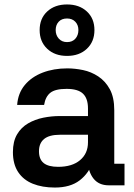

<svg xmlns="http://www.w3.org/2000/svg" viewBox="-20 -832 602 862"><path d="M539 0H468Q424 0 400 -30Q376 -60 374 -110L398 -108Q380 -55 338 -22.5Q296 10 226 10Q170 10 127.5 -7Q85 -24 61.5 -59.5Q38 -95 38 -149Q38 -197 56.5 -228.5Q75 -260 106 -278Q137 -296 174 -303.5Q211 -311 248 -311H375V-345Q375 -390 352.5 -411.5Q330 -433 279 -433Q228 -433 206 -415.5Q184 -398 178 -361H57Q61 -414 91.5 -450.5Q122 -487 171.5 -506Q221 -525 282 -525Q316 -525 352.5 -517.5Q389 -510 421 -489Q453 -468 473 -431.5Q493 -395 493 -337V-97H539ZM155 -153Q155 -117 176 -100Q197 -83 241 -83Q304 -83 339.5 -113Q375 -143 375 -193V-227H249Q201 -227 178 -208Q155 -189 155 -153ZM281 -581Q226 -581 192 -613Q158 -645 158 -697Q158 -749 192 -780.5Q226 -812 281 -812Q336 -812 370 -780.5Q404 -749 404 -697Q404 -645 370 -613Q336 -581 281 -581ZM281 -643Q305 -643 318.5 -658.5Q332 -674 332 -697Q332 -720 318 -734.5Q304 -749 281 -749Q257 -749 243.5 -734.5Q230 -720 230 -697Q230 -674 244 -658.5Q258 -643 281 -643Z"/></svg>

Font: Asta Sans
Style: Bold
Weight: 700
Designer: 42dot
Version: Version 1.000